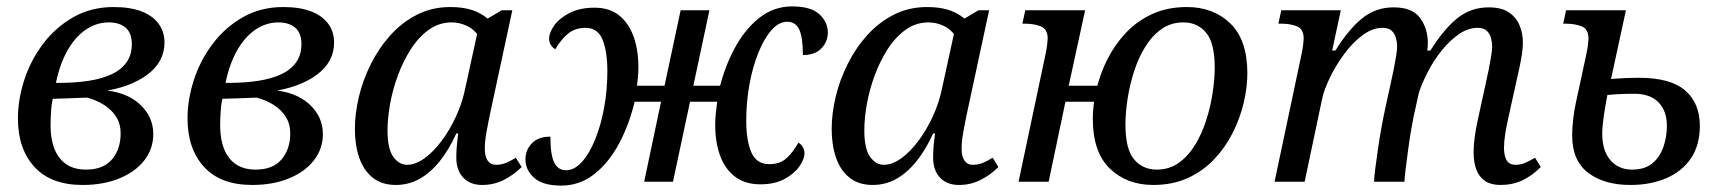

<svg xmlns="http://www.w3.org/2000/svg" viewBox="-20 -568 5380 600"><path d="M238 10Q139 10 87.5 -46.5Q36 -103 36 -198Q36 -257 56 -318.5Q76 -380 115 -431.5Q154 -483 209.5 -514.5Q265 -546 335 -546Q387 -546 422 -532.5Q457 -519 475.5 -494Q494 -469 494 -435Q494 -374 439.5 -334Q385 -294 296 -282V-287Q373 -282 416 -243Q459 -204 459 -149Q459 -103 431 -67Q403 -31 353 -10.5Q303 10 238 10ZM249 -38Q303 -38 330 -70Q357 -102 357 -151Q357 -181 343 -203Q329 -225 305.5 -240Q282 -255 252 -263Q224 -262 186.5 -260.5Q149 -259 115 -259L152 -288Q142 -253 140 -226.5Q138 -200 138 -175Q138 -133 150.5 -102Q163 -71 187.5 -54.5Q212 -38 249 -38ZM152 -295 125 -309H165Q216 -309 257.5 -315.5Q299 -322 329 -336Q359 -350 375.5 -373.5Q392 -397 392 -430Q392 -465 372.5 -481.5Q353 -498 320 -498Q281 -498 247 -474.5Q213 -451 188.5 -406Q164 -361 152 -295Z M768 10Q669 10 617.5 -46.5Q566 -103 566 -198Q566 -257 586 -318.5Q606 -380 645 -431.5Q684 -483 739.5 -514.5Q795 -546 865 -546Q917 -546 952 -532.5Q987 -519 1005.5 -494Q1024 -469 1024 -435Q1024 -374 969.5 -334Q915 -294 826 -282V-287Q903 -282 946 -243Q989 -204 989 -149Q989 -103 961 -67Q933 -31 883 -10.5Q833 10 768 10ZM779 -38Q833 -38 860 -70Q887 -102 887 -151Q887 -181 873 -203Q859 -225 835.5 -240Q812 -255 782 -263Q754 -262 716.5 -260.5Q679 -259 645 -259L682 -288Q672 -253 670 -226.5Q668 -200 668 -175Q668 -133 680.5 -102Q693 -71 717.5 -54.5Q742 -38 779 -38ZM682 -295 655 -309H695Q746 -309 787.5 -315.5Q829 -322 859 -336Q889 -350 905.5 -373.5Q922 -397 922 -430Q922 -465 902.5 -481.5Q883 -498 850 -498Q811 -498 777 -474.5Q743 -451 718.5 -406Q694 -361 682 -295Z M1217 10Q1173 10 1144.5 -13Q1116 -36 1102.5 -75.5Q1089 -115 1089 -165Q1089 -213 1101.5 -265.5Q1114 -318 1139 -368Q1164 -418 1200 -458Q1236 -498 1283 -522Q1330 -546 1387 -546Q1423 -546 1451 -538Q1479 -530 1504 -510L1548 -536H1581L1512 -215Q1506 -187 1500.5 -156.5Q1495 -126 1495 -104Q1495 -79 1504 -66Q1513 -53 1530 -53Q1546 -53 1560 -58.5Q1574 -64 1592 -75L1610 -46Q1585 -21 1554 -5.5Q1523 10 1487 10Q1449 10 1427.5 -13Q1406 -36 1406 -75Q1406 -90 1407 -105Q1408 -120 1412 -151H1406Q1383 -100 1354 -64Q1325 -28 1291 -9Q1257 10 1217 10ZM1252 -53Q1278 -53 1306 -73Q1334 -93 1359.5 -127Q1385 -161 1404.5 -203Q1424 -245 1433 -288L1478 -494L1488 -438Q1466 -474 1441.5 -486Q1417 -498 1392 -498Q1352 -498 1320 -475Q1288 -452 1264 -414.5Q1240 -377 1223.5 -332.5Q1207 -288 1199 -243Q1191 -198 1191 -161Q1191 -103 1209 -78Q1227 -53 1252 -53Z M1734 12Q1676 12 1649 -12.5Q1622 -37 1622 -70Q1622 -99 1642 -120Q1662 -141 1700 -141Q1700 -84 1712 -60Q1724 -36 1749 -36Q1775 -36 1798.5 -62Q1822 -88 1840 -132.5Q1858 -177 1868 -232Q1878 -287 1878 -345Q1878 -407 1863 -444Q1848 -481 1810 -481Q1778 -481 1756.5 -464Q1735 -447 1715 -414Q1707 -419 1701.5 -427.5Q1696 -436 1696 -447Q1696 -466 1712 -488.5Q1728 -511 1760 -527.5Q1792 -544 1838 -544Q1884 -544 1914 -520.5Q1944 -497 1959.5 -455Q1975 -413 1975 -357Q1975 -341 1973 -321Q1971 -301 1966 -263L1940 -300H2085L2049 -264L2107 -536H2197L2139 -264L2115 -300H2259L2224 -274Q2241 -351 2273.5 -413Q2306 -475 2352 -511.5Q2398 -548 2455 -548Q2514 -548 2540.5 -523.5Q2567 -499 2567 -466Q2567 -438 2547 -417Q2527 -396 2489 -396Q2489 -452 2477.5 -476Q2466 -500 2440 -500Q2414 -500 2391 -474Q2368 -448 2350 -403.5Q2332 -359 2322 -304Q2312 -249 2312 -191Q2312 -129 2328 -92Q2344 -55 2384 -55Q2416 -55 2436 -72Q2456 -89 2475 -122Q2483 -118 2488.5 -109Q2494 -100 2494 -89Q2494 -71 2478 -48Q2462 -25 2431.5 -8.5Q2401 8 2356 8Q2309 8 2277.5 -15.5Q2246 -39 2230.5 -81Q2215 -123 2215 -179Q2215 -195 2217 -215Q2219 -235 2224 -273L2250 -250H2105L2141 -272L2083 0H1993L2051 -275L2075 -250H1931L1966 -262Q1949 -185 1916.5 -123Q1884 -61 1838 -24.5Q1792 12 1734 12Z M2707 10Q2663 10 2634.5 -13Q2606 -36 2592.5 -75.5Q2579 -115 2579 -165Q2579 -213 2591.5 -265.5Q2604 -318 2629 -368Q2654 -418 2690 -458Q2726 -498 2773 -522Q2820 -546 2877 -546Q2913 -546 2941 -538Q2969 -530 2994 -510L3038 -536H3071L3002 -215Q2996 -187 2990.5 -156.5Q2985 -126 2985 -104Q2985 -79 2994 -66Q3003 -53 3020 -53Q3036 -53 3050 -58.5Q3064 -64 3082 -75L3100 -46Q3075 -21 3044 -5.5Q3013 10 2977 10Q2939 10 2917.5 -13Q2896 -36 2896 -75Q2896 -90 2897 -105Q2898 -120 2902 -151H2896Q2873 -100 2844 -64Q2815 -28 2781 -9Q2747 10 2707 10ZM2742 -53Q2768 -53 2796 -73Q2824 -93 2849.5 -127Q2875 -161 2894.5 -203Q2914 -245 2923 -288L2968 -494L2978 -438Q2956 -474 2931.5 -486Q2907 -498 2882 -498Q2842 -498 2810 -475Q2778 -452 2754 -414.5Q2730 -377 2713.5 -332.5Q2697 -288 2689 -243Q2681 -198 2681 -161Q2681 -103 2699 -78Q2717 -53 2742 -53Z M3584 10Q3501 10 3448 -41.5Q3395 -93 3395 -197Q3395 -241 3406.5 -289.5Q3418 -338 3441 -383.5Q3464 -429 3499 -466Q3534 -503 3581.5 -524.5Q3629 -546 3689 -546Q3772 -546 3825 -494.5Q3878 -443 3878 -339Q3878 -295 3866.5 -246.5Q3855 -198 3832 -152.5Q3809 -107 3774 -70Q3739 -33 3691.5 -11.5Q3644 10 3584 10ZM3163 0 3248 -402Q3251 -416 3252.5 -429.5Q3254 -443 3254 -447Q3254 -477 3233 -485.5Q3212 -494 3183 -494H3175L3184 -536H3371L3313 -269L3289 -300H3459L3447 -250H3280L3316 -281L3257 0ZM3595 -38Q3634 -38 3663.5 -59Q3693 -80 3714.5 -115Q3736 -150 3749.5 -192.5Q3763 -235 3769.5 -278Q3776 -321 3776 -357Q3776 -434 3749 -466Q3722 -498 3678 -498Q3639 -498 3609.5 -477Q3580 -456 3558.5 -421Q3537 -386 3523.5 -343.5Q3510 -301 3503.5 -258Q3497 -215 3497 -179Q3497 -102 3524 -70Q3551 -38 3595 -38Z M4669 10Q4640 10 4621.5 -2Q4603 -14 4594 -37Q4585 -60 4585 -93Q4585 -115 4588.5 -140Q4592 -165 4598 -193L4622 -303Q4627 -324 4631.5 -347Q4636 -370 4639.5 -390.5Q4643 -411 4643 -422Q4643 -435 4639.5 -448.5Q4636 -462 4626.5 -471.5Q4617 -481 4597 -481Q4568 -481 4539.5 -461.5Q4511 -442 4486 -411Q4461 -380 4442.5 -344.5Q4424 -309 4414 -278L4398 -206Q4395 -192 4390 -163Q4385 -134 4380.5 -100.5Q4376 -67 4372.5 -39Q4369 -11 4369 0H4274Q4274 -12 4277.5 -39.5Q4281 -67 4286 -101.5Q4291 -136 4297 -169Q4303 -202 4308 -225L4325 -303Q4330 -324 4334.5 -347Q4339 -370 4342.5 -390.5Q4346 -411 4346 -422Q4346 -435 4342.5 -448.5Q4339 -462 4329.5 -471.5Q4320 -481 4300 -481Q4269 -481 4238 -458Q4207 -435 4180.5 -399Q4154 -363 4135.5 -324.5Q4117 -286 4111 -256L4057 0H3963L4048 -402Q4051 -416 4052.5 -429.5Q4054 -443 4054 -447Q4054 -477 4033.5 -485.5Q4013 -494 3984 -494H3975L3984 -536H4170L4143 -410H4153Q4194 -476 4236.5 -510.5Q4279 -545 4335 -545Q4394 -545 4418 -511.5Q4442 -478 4442 -434Q4442 -428 4441.5 -422Q4441 -416 4440 -410H4450Q4491 -476 4533.5 -510.5Q4576 -545 4632 -545Q4672 -545 4695 -529.5Q4718 -514 4728.5 -489Q4739 -464 4739 -434Q4739 -418 4736 -398.5Q4733 -379 4729 -360Q4725 -341 4721 -324L4694 -202Q4688 -175 4684 -150.5Q4680 -126 4680 -106Q4680 -82 4688 -67.5Q4696 -53 4717 -53Q4731 -53 4744.5 -58.5Q4758 -64 4777 -75L4795 -46Q4768 -19 4737.5 -4.5Q4707 10 4669 10Z M5075 10Q4993 10 4943 -28Q4893 -66 4893 -145Q4893 -168 4896.5 -197.5Q4900 -227 4904 -244L4938 -402Q4941 -416 4942.5 -429.5Q4944 -443 4944 -447Q4944 -477 4923 -485.5Q4902 -494 4873 -494H4865L4874 -536H5061L5008 -291L4982 -318Q5030 -323 5059 -324Q5088 -325 5101 -325Q5201 -325 5246.5 -285Q5292 -245 5292 -175Q5292 -114 5264 -73Q5236 -32 5187 -11Q5138 10 5075 10ZM5080 -38Q5120 -38 5143.5 -57.5Q5167 -77 5178 -108.5Q5189 -140 5189 -175Q5189 -221 5163 -248Q5137 -275 5087 -275Q5057 -275 5032 -273.5Q5007 -272 4972 -268L5008 -296Q4999 -253 4993 -213Q4987 -173 4987 -150Q4987 -97 5012.5 -67.5Q5038 -38 5080 -38Z"/></svg>

Font: Noto Serif
Style: Italic
Weight: 400
Italic angle: -12°
Designer: Monotype Design Team
Foundry: Monotype Imaging Inc.
Version: Version 2.013